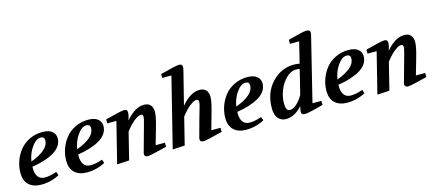

<svg xmlns="http://www.w3.org/2000/svg" viewBox="-57 -1374 4416 1949"><g transform="rotate(-15 2151.5 -400.0)"><path d="M16 -162Q16 -226 37.5 -286.5Q59 -347 98.5 -396.5Q138 -446 200.5 -476.5Q263 -507 338 -507Q405 -507 439 -478.5Q473 -450 473 -407Q473 -319 376 -263Q290 -214 150 -192V-172Q150 -118 174 -86Q198 -54 245 -54Q300 -54 370 -79L383 -41Q294 7 192 7Q109 7 62.5 -36.5Q16 -80 16 -162ZM346 -417Q346 -457 307 -457Q256 -457 209 -388Q167 -327 154 -246Q346 -318 346 -417Z M497 -162Q497 -226 518.5 -286.5Q540 -347 579.5 -396.5Q619 -446 681.5 -476.5Q744 -507 819 -507Q886 -507 920 -478.5Q954 -450 954 -407Q954 -319 857 -263Q771 -214 631 -192V-172Q631 -118 655 -86Q679 -54 726 -54Q781 -54 851 -79L864 -41Q775 7 673 7Q590 7 543.5 -36.5Q497 -80 497 -162ZM827 -417Q827 -457 788 -457Q737 -457 690 -388Q648 -327 635 -246Q827 -318 827 -417Z M987 7 1094 -421H998V-463Q1077 -484 1129.5 -495.5Q1182 -507 1196 -507Q1231 -507 1231 -477Q1231 -458 1226 -437L1214 -393Q1309 -507 1405 -507Q1451 -507 1473.5 -481Q1496 -455 1496 -411Q1496 -360 1463 -247L1415 -80H1513V-37Q1432 -16 1379.5 -4.5Q1327 7 1311 7Q1276 7 1276 -22Q1276 -33 1285 -62L1352 -304Q1360 -332 1365.5 -355Q1371 -378 1371 -391Q1371 -417 1350 -417Q1322 -417 1277 -381.5Q1232 -346 1186 -285L1115 0Z M1571 7 1753 -722H1656V-763Q1735 -784 1787.5 -795.5Q1840 -807 1854 -807Q1889 -807 1889 -777Q1889 -759 1883 -737L1796 -391Q1893 -507 1989 -507Q2035 -507 2057.5 -481Q2080 -455 2080 -411Q2080 -360 2047 -247L2000 -80H2097V-37Q2017 -16 1964.5 -4.5Q1912 7 1895 7Q1860 7 1860 -22Q1860 -33 1869 -62L1908 -206Q1927 -274 1936 -303.5Q1945 -333 1950.5 -355.5Q1956 -378 1956 -391Q1956 -417 1934 -417Q1906 -417 1861 -381.5Q1816 -346 1770 -285L1699 0Z M2169 -162Q2169 -226 2190.5 -286.5Q2212 -347 2251.5 -396.5Q2291 -446 2353.5 -476.5Q2416 -507 2491 -507Q2558 -507 2592 -478.5Q2626 -450 2626 -407Q2626 -319 2529 -263Q2443 -214 2303 -192V-172Q2303 -118 2327 -86Q2351 -54 2398 -54Q2453 -54 2523 -79L2536 -41Q2447 7 2345 7Q2262 7 2215.5 -36.5Q2169 -80 2169 -162ZM2499 -417Q2499 -457 2460 -457Q2409 -457 2362 -388Q2320 -327 2307 -246Q2499 -318 2499 -417Z M2651 -137Q2651 -299 2748.5 -403Q2846 -507 2981 -507Q3014 -507 3041 -501L3095 -721H2998V-763Q3160 -807 3189 -807Q3232 -807 3232 -777Q3232 -763 3221 -721L3063 -79H3157V-37Q3103 -21 3042.5 -7Q2982 7 2963 7Q2925 7 2925 -24Q2925 -42 2936 -84Q2856 7 2761 7Q2715 7 2683 -28.5Q2651 -64 2651 -137ZM2783 -155Q2782 -72 2824 -72Q2860 -72 2897.5 -106Q2935 -140 2965 -194L3028 -449Q3012 -453 2991 -453Q2933 -453 2883.5 -403Q2834 -353 2808.5 -285Q2783 -217 2783 -155Z M3232 -162Q3232 -226 3253.5 -286.5Q3275 -347 3314.5 -396.5Q3354 -446 3416.5 -476.5Q3479 -507 3554 -507Q3621 -507 3655 -478.5Q3689 -450 3689 -407Q3689 -319 3592 -263Q3506 -214 3366 -192V-172Q3366 -118 3390 -86Q3414 -54 3461 -54Q3516 -54 3586 -79L3599 -41Q3510 7 3408 7Q3325 7 3278.5 -36.5Q3232 -80 3232 -162ZM3562 -417Q3562 -457 3523 -457Q3472 -457 3425 -388Q3383 -327 3370 -246Q3562 -318 3562 -417Z M3722 7 3829 -421H3733V-463Q3812 -484 3864.5 -495.5Q3917 -507 3931 -507Q3966 -507 3966 -477Q3966 -458 3961 -437L3949 -393Q4044 -507 4140 -507Q4186 -507 4208.5 -481Q4231 -455 4231 -411Q4231 -360 4198 -247L4150 -80H4248V-37Q4167 -16 4114.5 -4.5Q4062 7 4046 7Q4011 7 4011 -22Q4011 -33 4020 -62L4087 -304Q4095 -332 4100.5 -355Q4106 -378 4106 -391Q4106 -417 4085 -417Q4057 -417 4012 -381.5Q3967 -346 3921 -285L3850 0Z"/></g></svg>

Font: Volkhov
Style: Bold Italic
Weight: 700
Designer: Cyreal (www.cyreal.org)
Foundry: Cyreal (www.cyreal.org)
Version: Version 1.001